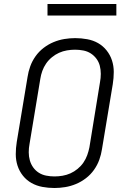

<svg xmlns="http://www.w3.org/2000/svg" viewBox="-20 -934 640 962"><path d="M253 8Q222 8 192.5 2.5Q163 -3 138 -17Q113 -31 95 -53.5Q77 -76 68 -103.5Q59 -131 59 -161.5Q59 -192 64 -223L118 -548Q122 -575 131.5 -601.5Q141 -628 158 -652Q175 -676 198.5 -694Q222 -712 248.5 -723Q275 -734 302.5 -738.5Q330 -743 357 -743Q387 -743 417 -737.5Q447 -732 471.5 -718Q496 -704 514 -681.5Q532 -659 541 -631.5Q550 -604 550 -573.5Q550 -543 545 -512L491 -187Q487 -160 477.5 -133.5Q468 -107 451 -83Q434 -59 410.5 -41Q387 -23 360.5 -12Q334 -1 306.5 3.5Q279 8 253 8ZM253 -50Q273 -50 293.5 -53.5Q314 -57 333 -65.5Q352 -74 369 -88Q386 -102 398 -119.5Q410 -137 417 -156.5Q424 -176 428 -196L481 -522Q485 -543 485 -564Q485 -585 480 -604.5Q475 -624 463 -640Q451 -656 434.5 -666.5Q418 -677 397.5 -681Q377 -685 356 -685Q336 -685 315.5 -681.5Q295 -678 276 -669.5Q257 -661 240 -647Q223 -633 211 -615.5Q199 -598 192 -578.5Q185 -559 182 -539L128 -213Q124 -192 124 -171Q124 -150 129.5 -130.5Q135 -111 146.5 -95Q158 -79 174.5 -68.5Q191 -58 211.5 -54Q232 -50 253 -50ZM218 -856V-914H563V-856Z"/></svg>

Font: Iosevka SS04 Lt Ex Obl
Style: Regular
Weight: 300
Width: 7
Italic angle: -9°
Monospace: yes
Designer: Belleve Invis
Foundry: Belleve Invis
Version: Version 19.0.0; ttfautohint (v1.8.4)